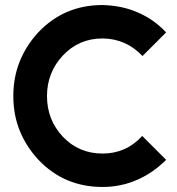

<svg xmlns="http://www.w3.org/2000/svg" viewBox="-20 -732 704 764"><path d="M388 -712Q236 -712 133 -604Q84 -551 58.5 -487.5Q33 -424 33 -350Q33 -275 58.5 -212Q84 -149 133 -96Q236 12 388 12Q462 12 527 -17Q559 -31 587.5 -51Q616 -71 641 -96L546 -191Q482 -121 388 -121Q294 -121 230 -188Q199 -221 183 -261.5Q167 -302 167 -350Q167 -397 183 -437.5Q199 -478 230 -511Q294 -579 388 -579Q482 -578 547 -509L641 -603Q617 -629 588.5 -649Q560 -669 527 -683Q495 -697 460 -704Q425 -711 388 -712Z"/></svg>

Font: Unageo
Style: Bold
Weight: 700
Designer: Richard Sepsi
Foundry: Richard Sepsi
Version: Version 2.000